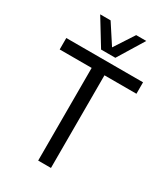

<svg xmlns="http://www.w3.org/2000/svg" viewBox="-221 -1018 978 1118"><g transform="rotate(30 268.0 -459.0)"><path d="M526 -623H311V0H225V-623H10V-700H526ZM422 -918 315 -743H219L112 -918H182L268 -786L354 -918Z"/></g></svg>

Font: Georama ExtraCondensed Thin
Style: Regular
Weight: 400
Version: Version 1.001